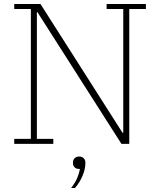

<svg xmlns="http://www.w3.org/2000/svg" viewBox="-20 -718 789 958"><path d="M51 -25H134V-673H51V-698H182L591 -56H595V-673H512V-698H708V-673H625V0H586L167 -657H164V-25H246V0H51ZM335 220Q355 194 364.5 172Q374 150 379 125H375Q361 125 352.5 117Q344 109 344 95V93Q344 80 352.5 71.5Q361 63 375 63Q389 63 397.5 71.5Q406 80 406 93V96Q406 126 391.5 160Q377 194 354 220H335Z"/></svg>

Font: IBM Plex Serif ExtraLight
Style: Regular
Weight: 200
Designer: Mike Abbink, Paul van der Laan, Pieter van Rosmalen
Foundry: Bold Monday
Version: Version 2.5